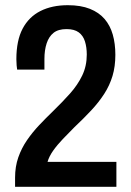

<svg xmlns="http://www.w3.org/2000/svg" viewBox="-20 -719 504 739"><path d="M38 0V-35Q38 -78 50.5 -113.5Q63 -149 84 -179.5Q105 -210 131 -237.5Q157 -265 184 -291Q220 -326 249.5 -359Q279 -392 296.5 -428.5Q314 -465 314 -509Q314 -537 307 -559.5Q300 -582 283 -594.5Q266 -607 236 -607Q204 -607 186 -592.5Q168 -578 159.5 -552Q151 -526 151 -492V-451H46Q45 -457 44 -467.5Q43 -478 43 -491Q43 -563 67 -608.5Q91 -654 135.5 -676.5Q180 -699 241 -699Q291 -699 326 -685Q361 -671 382.5 -646Q404 -621 414 -586Q424 -551 424 -508Q424 -463 413 -426.5Q402 -390 381 -357.5Q360 -325 331 -294Q302 -263 266 -229Q244 -207 222 -184Q200 -161 184.5 -139Q169 -117 163 -96H428V0Z"/></svg>

Font: Archivo SemiBold Condensed
Style: Regular
Weight: 600
Width: 3
Version: Version 2.001